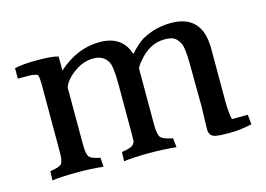

<svg xmlns="http://www.w3.org/2000/svg" viewBox="-60 -470 806 581"><g transform="rotate(-15 342.5 -179.5)"><path d="M532.7 -24.5 534.7 -95.9 533.7 -225.5Q533.7 -280.6 525 -295.9Q516.3 -311.2 506.1 -315.8Q495.9 -320.4 478.6 -320.4Q431.6 -320.4 395.9 -276.5Q385.7 -265.3 381.6 -255.1V-80.6Q381.6 -50 388.3 -40.3Q394.9 -30.6 426.5 -24.5L429.6 4.1Q388.8 0 344.4 0Q300 0 265.3 4.1L266.3 -24.5Q294.9 -28.6 301.5 -35.2Q308.2 -41.8 308.7 -48.5Q309.2 -55.1 309.2 -67.3V-225.5Q309.2 -282.7 300 -296.9Q286.7 -320.4 255.1 -320.4Q223.5 -320.4 194.4 -299Q165.3 -277.6 158.2 -255.1V-80.6Q158.2 -49 164.3 -39.3Q170.4 -29.6 199 -24.5L201 4.1Q162.2 0 117.9 0Q73.5 0 40.8 4.1L41.8 -24.5Q72.4 -28.6 78.6 -37.2Q84.7 -45.9 84.7 -71.4V-286.7Q84.7 -304.1 81.6 -315.3Q69.4 -320.4 53.1 -320.4H19.4V-353.1Q43.9 -359.2 90.8 -359.2Q137.8 -359.2 156.1 -353.1V-309.2Q216.3 -363.3 286.7 -363.3Q357.1 -363.3 376.5 -302Q401 -329.6 420.4 -340.8Q462.2 -363.3 510.2 -363.3Q608.2 -363.3 608.2 -256.1V-91.8Q608.2 -60.2 613.3 -34.7H663.3L666.3 -4.1Q629.6 4.1 598.5 4.1Q567.3 4.1 555.1 2Q532.7 -1 532.7 -24.5Z"/></g></svg>

Font: Suravaram
Style: Regular
Weight: 400
Designer: Purushoth Kumar Guthula
Foundry: SiliconAndhra, USA.
Version: Version 1.0.4; ttfautohint (v1.2.42-39fb)